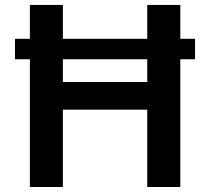

<svg xmlns="http://www.w3.org/2000/svg" viewBox="-20 -747 839 767"><path d="M39.8 -510.3V-592H99.4V-727.3H231.2V-592H568.2V-727.3H700.3V-592H759.2V-510.3H700.3V0H568.2V-308.9H231.2V0H99.4V-510.3ZM231.2 -510.3V-419.4H568.2V-510.3Z"/></svg>

Font: Inter P Semi Bold
Style: Regular
Weight: 600
Designer: Rasmus Andersson
Foundry: rsms
Version: Version 3.018;git-588b23468